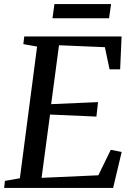

<svg xmlns="http://www.w3.org/2000/svg" viewBox="-24 -922 654 942"><path d="M-3.5 0 0 -34.5 73.5 -47.5 158 -693.5 90.5 -705.5 95 -743H572.5L565.5 -582H513.5L490.5 -690.5L265.5 -700L227 -411L457 -421L449 -350L221.5 -360L180 -49.5L458.5 -62L519.5 -187L573 -176.5L531 0ZM243 -902H521L511 -832.5H233.5Z"/></svg>

Font: Merriweather 48pt
Style: Italic
Weight: 400
Italic angle: -7.8°
Version: Version 2.101